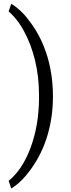

<svg xmlns="http://www.w3.org/2000/svg" viewBox="-20 -812 388 1050"><path d="M269.5 -283.7Q269.5 -175.8 241.2 -77.1Q212.9 21.5 154.8 105Q100.6 183.1 41.5 218.8L27.3 176.8Q101.1 117.7 146.5 -2Q169.4 -63.5 181.2 -131.3Q192.9 -199.2 193.4 -273.9V-289.6Q193.4 -393.1 171.6 -481.9Q149.9 -570.8 111.3 -641.6Q98.6 -664.6 85.2 -684.1Q71.8 -703.6 57.1 -720Q42.5 -736.3 27.3 -749.5L41.5 -791.5Q56.2 -782.7 70.6 -771.2Q85 -759.8 99.1 -745.8Q113.3 -731.9 127 -715.1Q140.6 -698.2 154.3 -678.7Q173.8 -651.4 189.7 -622.1Q205.6 -592.8 218.3 -561.5Q231 -530.3 240.7 -497.1Q269.5 -397.5 269.5 -283.7Z"/></svg>

Font: Vazir Light FD
Style: Light-FD
Weight: 300
Designer: Saber Rastikerdar
Foundry: Saber Rastikerdar
Version: Version 30.1.0